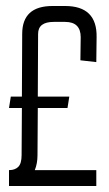

<svg xmlns="http://www.w3.org/2000/svg" viewBox="-20 -620 362 640"><path d="M105 -103Q105 -75 96 -53H301V0H10V-53H11Q30 -53 41 -64Q52 -75 52 -103L53 -260H10L16 -298H53V-300L54 -507Q54 -600 155 -600H197Q304 -600 302 -496L301 -413L248 -419L249 -496Q249 -547 197 -547H159Q107 -547 107 -507L106 -300V-298H211L205 -260H106Z"/></svg>

Font: Karantina Light
Style: Regular
Weight: 300
Designer: Rony Koch
Foundry: Rony Koch
Version: Version 1.000; ttfautohint (v1.8.3)